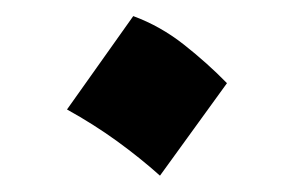

<svg xmlns="http://www.w3.org/2000/svg" viewBox="-20 -196 359 235"><path d="M143.1 -176.3Q176.3 -164.1 205.1 -141.4Q233.9 -118.7 257.8 -94.2L175.8 19Q151.9 -2.4 123.3 -23.2Q94.7 -43.9 62 -62Z"/></svg>

Font: Pinar-FD SemiBold
Style: Regular
Weight: 600
Designer: Amin Abedi
Version: Version 2.000